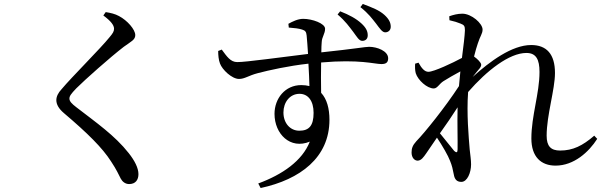

<svg xmlns="http://www.w3.org/2000/svg" viewBox="-20 -864 3040 968"><path d="M555 -719C555 -706 549 -696 532 -676C488 -621 342 -476 291 -415C273 -396 264 -377 264 -359C264 -338 276 -316 302 -294C422 -192 496 -119 540 -50C568 -8 578 16 589 37C597 52 612 64 631 64C664 64 678 42 678 14C678 -17 659 -54 629 -92C559 -181 465 -246 364 -324C342 -341 330 -353 330 -367C330 -379 337 -390 365 -419C407 -461 535 -575 604 -628C641 -655 662 -663 662 -687C662 -715 622 -761 580 -783C560 -794 538 -799 513 -803L501 -786C539 -758 555 -737 555 -719Z M1682 -791C1722 -757 1741 -729 1761 -703C1779 -679 1790 -658 1806 -658C1823 -658 1834 -668 1834 -686C1834 -706 1826 -724 1802 -746C1776 -770 1741 -789 1695 -807ZM1489 -205C1443 -205 1409 -243 1409 -297C1409 -348 1441 -391 1490 -391C1533 -391 1561 -356 1561 -295C1561 -230 1538 -205 1489 -205ZM1436 -725C1465 -723 1488 -720 1503 -715C1519 -710 1524 -704 1526 -685C1528 -661 1531 -628 1533 -592C1416 -578 1215 -550 1176 -551C1142 -551 1124 -579 1098 -614L1080 -607C1080 -587 1082 -562 1089 -544C1100 -513 1149 -466 1185 -466C1214 -466 1233 -483 1279 -495C1336 -510 1435 -532 1535 -543C1538 -500 1539 -459 1540 -430C1528 -433 1514 -435 1499 -435C1417 -435 1364 -367 1364 -290C1364 -189 1443 -109 1542 -150C1504 -53 1404 16 1282 61L1294 84C1494 41 1641 -70 1641 -260C1641 -317 1628 -365 1599 -396C1598 -446 1598 -501 1599 -549C1794 -566 1867 -541 1903 -541C1925 -541 1937 -548 1937 -570C1937 -607 1881 -628 1841 -628C1821 -628 1771 -618 1600 -600C1600 -622 1601 -640 1602 -652C1603 -678 1619 -694 1619 -719C1619 -746 1554 -769 1509 -769C1481 -769 1454 -755 1434 -744ZM1797 -828C1839 -795 1856 -770 1876 -745C1895 -720 1907 -701 1922 -701C1938 -701 1950 -712 1950 -729C1950 -749 1942 -767 1918 -789C1891 -813 1857 -826 1809 -844Z M2287 -111C2287 -94 2281 -93 2270 -103C2257 -119 2225 -158 2198 -192C2229 -235 2260 -281 2287 -323C2285 -239 2288 -156 2287 -111ZM2976 -180C2917 -129 2868 -105 2804 -105C2757 -105 2736 -127 2736 -180C2736 -283 2778 -413 2778 -496C2778 -591 2736 -637 2658 -637C2561 -637 2449 -554 2363 -476C2370 -485 2376 -493 2383 -501C2396 -517 2406 -525 2406 -538C2406 -548 2387 -567 2370 -579C2377 -607 2384 -631 2389 -645C2401 -683 2413 -694 2413 -715C2413 -746 2357 -795 2311 -795C2287 -795 2265 -789 2245 -782L2246 -762C2269 -757 2288 -751 2302 -745C2320 -738 2324 -733 2324 -711C2323 -684 2317 -633 2309 -572C2263 -547 2167 -502 2140 -502C2121 -502 2106 -519 2090 -548L2073 -543C2072 -528 2072 -510 2076 -495C2087 -460 2133 -418 2167 -418C2185 -418 2195 -442 2216 -455C2237 -468 2269 -487 2301 -504C2299 -480 2296 -455 2294 -430C2225 -324 2122 -196 2079 -152C2060 -131 2055 -116 2055 -95C2055 -70 2069 -54 2086 -54C2104 -55 2115 -71 2129 -91L2183 -170C2210 -130 2240 -78 2249 -53C2259 -29 2263 -10 2268 16C2272 40 2283 53 2306 53C2336 53 2355 6 2355 -35C2355 -59 2351 -81 2348 -111C2343 -173 2332 -292 2340 -399V-400C2435 -509 2548 -597 2634 -597C2683 -597 2700 -564 2700 -501C2700 -393 2659 -280 2659 -166C2659 -73 2708 -29 2781 -29C2874 -29 2949 -98 2991 -164Z"/></svg>

Font: Source Han Serif JP Medium
Style: Regular
Weight: 500
Designer: Ryoko NISHIZUKA 西塚涼子 (kana & ideographs); Frank Grießhammer (Latin, Greek & Cyrillic); Wenlong ZHANG 张文龙 (bopomofo); San
Foundry: Adobe Systems Incorporated
Version: Version 1.001;PS 1.001;hotconv 16.6.54;makeotf.lib2.5.65590